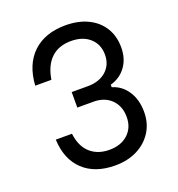

<svg xmlns="http://www.w3.org/2000/svg" viewBox="-146 -935 993 1071"><g transform="rotate(-20 350.0 -400.0)"><path d="M609 -211Q609 -144 576.5 -93Q544 -42 487.5 -13.5Q431 15 357 15Q237 15 167.5 -50.5Q98 -116 93 -234H189Q198 -158 242 -118Q286 -78 356 -78Q425 -78 466.5 -116.5Q508 -155 508 -218Q508 -282 468.5 -321.5Q429 -361 363 -361H267V-453H363Q431 -453 472 -489.5Q513 -526 513 -586Q513 -647 471.5 -684.5Q430 -722 360 -722Q286 -722 241.5 -679.5Q197 -637 184 -556H88Q96 -680 167.5 -747.5Q239 -815 361 -815Q436 -815 492.5 -788Q549 -761 580.5 -711Q612 -661 612 -593Q612 -526 578 -479.5Q544 -433 486 -417V-402Q542 -386 575.5 -335Q609 -284 609 -211Z"/></g></svg>

Font: Martian Mono Light
Style: Regular
Weight: 300
Monospace: yes
Designer: Roman Shamin
Foundry: Evil Martians
Version: Version 1.000; ttfautohint (v1.8.4.7-5d5b)